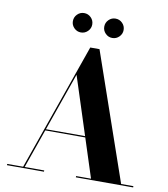

<svg xmlns="http://www.w3.org/2000/svg" viewBox="-100 -1042 989 1127"><g transform="rotate(10 394.0 -479.0)"><path d="M201 -240V-247.5H493V-240ZM435 -765 697.5 -7.5H770.5V0H429V-7.5H518L328.5 -593.5L122.5 -7.5H239V0H18.5V-7.5H113.5L380 -765ZM497 -842.5Q473.5 -842.5 456.5 -859.5Q439.5 -876.5 439.5 -900Q439.5 -924 456.5 -941Q473.5 -958 497 -958Q521 -958 538 -941Q555 -924 555 -900Q555 -876.5 538 -859.5Q521 -842.5 497 -842.5ZM310 -842.5Q286.5 -842.5 269.5 -859.5Q252.5 -876.5 252.5 -900Q252.5 -924 269.5 -941Q286.5 -958 310 -958Q334 -958 351 -941Q368 -924 368 -900Q368 -876.5 351 -859.5Q334 -842.5 310 -842.5Z"/></g></svg>

Font: Bodoni Moda 28pt
Style: Bold
Weight: 700
Designer: Owen Earl
Foundry: indestructible type
Version: Version 2.005